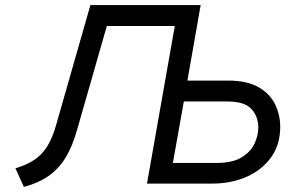

<svg xmlns="http://www.w3.org/2000/svg" viewBox="-20 -720 1128 753"><path d="M556.5 0 665.5 -618H333.5L364.5 -700H766.5L643.5 0ZM73.5 13 40.5 -60Q86 -73.5 116.2 -94.2Q146.5 -115 166.5 -148Q186.5 -181 200.5 -231L334.5 -700H422.5L281.5 -208Q263.5 -144 236.2 -100.2Q209 -56.5 169.2 -29Q129.5 -1.5 73.5 13ZM557 0 680 -700H767L715 -404H874Q948.5 -404 993.5 -378.2Q1038.5 -352.5 1058.8 -311Q1079 -269.5 1079 -222Q1079 -153.5 1043.8 -103.8Q1008.5 -54 948 -27Q887.5 0 812 0ZM658 -81H830Q892 -81 927.5 -102.8Q963 -124.5 978 -156.5Q993 -188.5 993 -220Q993 -263 966.2 -292.5Q939.5 -322 872 -322H701Z"/></svg>

Font: Overpass
Style: Italic
Weight: 400
Italic angle: -10°
Designer: Delve Withrington, Dave Bailey, Thomas Jockin
Foundry: Delve Fonts LLC
Version: Version 4.000